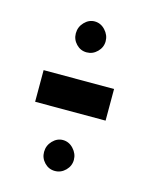

<svg xmlns="http://www.w3.org/2000/svg" viewBox="-74 -570 398 516"><g transform="rotate(15 125.0 -312.0)"><path d="M127 -434Q110 -434 98 -446.5Q86 -459 86 -476Q86 -494 98.5 -507Q111 -520 127 -520Q144 -520 156.5 -506.5Q169 -493 169 -476Q169 -459 156.5 -446.5Q144 -434 127 -434ZM28 -270V-358H224V-270ZM127 -104Q110 -104 98 -116.5Q86 -129 86 -146Q86 -164 98.5 -177Q111 -190 127 -190Q144 -190 156.5 -176.5Q169 -163 169 -146Q169 -129 156.5 -116.5Q144 -104 127 -104Z"/></g></svg>

Font: Inconsolata UltraCondensed ExtraBold
Style: Regular
Weight: 800
Width: 1
Monospace: yes
Designer: Raph Levien, Cyreal, Brenton Simpson
Foundry: Raph Levien, Cyreal, Google
Version: Version 3.001; ttfautohint (v1.8.2.53-6de2)